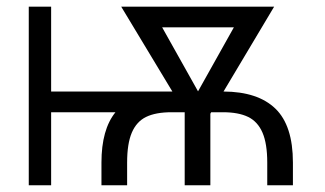

<svg xmlns="http://www.w3.org/2000/svg" viewBox="-20 -550 964 570"><path d="M131.8 -278.3H491.7L339.8 -530.3H793.9L643.6 -278.3Q745.6 -277.8 797.6 -227.5Q849.6 -177.2 849.6 -67.4V0H773.4V-67.4Q773.4 -123.5 759.3 -156.2Q745.1 -189 716.6 -202.9Q688 -216.8 641.6 -216.8H606.9L604.5 -212.4V0H528.3V-216.8H489.3Q442.4 -216.8 413.8 -202.9Q385.3 -189 371.3 -156.2Q357.4 -123.5 357.4 -67.4V0H281.2V-67.4Q281.2 -165.5 322.8 -216.8H131.8V0H65.4V-530.3H131.8ZM567.9 -278.8 674.3 -468.8H461.4Z"/></svg>

Font: Pretendard Light
Style: Regular
Weight: 300
Designer: Base glyphs from Inter by Rasmus Andersson; Hangeul glyphs from Noto Sans CJK(Source Han Sans) by Jang Soo-young and Kan
Foundry: Kil Hyung-jin
Version: Version 1.309